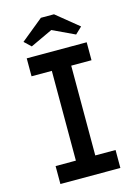

<svg xmlns="http://www.w3.org/2000/svg" viewBox="-132 -962 741 1033"><g transform="rotate(-15 239.0 -445.5)"><path d="M72 0V-100H185V-600H72V-700H406V-600H293V-100H406V0ZM115 -755 78 -790 202 -891H275L399 -790L362 -755L239 -813Z"/></g></svg>

Font: Readex Pro
Style: Regular
Weight: 400
Designer: Bonnie Shaver-Troup, Thomas Jockin
Foundry: Lexend
Version: Version 1.204; ttfautohint (v1.8.4.7-5d5b)